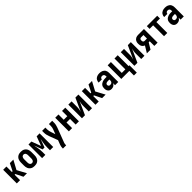

<svg xmlns="http://www.w3.org/2000/svg" viewBox="661 -2746 5178 5178"><g transform="rotate(-45 3250.0 -156.5)"><path d="M73 0V-520H197V-312H224L310 -485L327 -520H461L321 -260L461 0H327L224 -208H197V0Z M750 8Q723 8 695.5 3Q668 -2 644 -15Q620 -28 601 -48.5Q582 -69 570.5 -93.5Q559 -118 554.5 -145.5Q550 -173 550 -200V-320Q550 -347 554.5 -374.5Q559 -402 570.5 -426.5Q582 -451 601 -471.5Q620 -492 644 -505Q668 -518 695.5 -523Q723 -528 750 -528Q777 -528 804.5 -523Q832 -518 856 -505Q880 -492 899 -471.5Q918 -451 929.5 -426.5Q941 -402 945.5 -374.5Q950 -347 950 -320V-200Q950 -173 945.5 -145.5Q941 -118 929.5 -93.5Q918 -69 899 -48.5Q880 -28 856 -15Q832 -2 804.5 3Q777 8 750 8ZM750 -97Q768 -97 784.5 -106Q801 -115 810.5 -130.5Q820 -146 823 -164Q826 -182 826 -200V-320Q826 -338 823 -356Q820 -374 810.5 -389.5Q801 -405 784.5 -414Q768 -423 750 -423Q732 -423 715.5 -414Q699 -405 689.5 -389.5Q680 -374 677 -356Q674 -338 674 -320V-200Q674 -182 677 -164Q680 -146 689.5 -130.5Q699 -115 715.5 -106Q732 -97 750 -97Z M1038 0V-520H1150L1250 -252L1350 -520H1462V0H1338V-104Q1338 -152 1342.5 -200Q1347 -248 1356 -295L1363 -329Q1366 -345 1369 -360.5Q1372 -376 1374 -392L1286 -156H1214L1126 -392Q1128 -376 1131 -360.5Q1134 -345 1137 -329L1144 -295Q1153 -248 1157.5 -200Q1162 -152 1162 -104V0Z M1617 215V208Q1617 178 1621 149Q1625 120 1635 92L1685 -39L1590 -290Q1576 -328 1567 -367Q1558 -406 1558 -447V-520H1682V-447Q1682 -415 1689.5 -385Q1697 -355 1706 -326L1747 -204L1794 -328Q1805 -356 1811.5 -386Q1818 -416 1818 -447V-520H1942V-447Q1942 -406 1933 -367Q1924 -328 1910 -290L1751 129Q1744 148 1742.5 168Q1741 188 1741 208V215Z M2058 0V-520H2182V-319H2318V-520H2442V0H2318V-214H2182V0Z M2558 0V-520H2682V-312Q2682 -291 2680.5 -269.5Q2679 -248 2675.5 -226.5Q2672 -205 2667 -184.5Q2662 -164 2656 -143L2827 -520H2942V0H2818V-208Q2818 -229 2819.5 -250.5Q2821 -272 2824.5 -293.5Q2828 -315 2833 -335.5Q2838 -356 2844 -377L2673 0Z M3073 0V-520H3197V-312H3224L3310 -485L3327 -520H3461L3321 -260L3461 0H3327L3224 -208H3197V0Z M3684 8Q3665 8 3645.5 4Q3626 0 3610 -10Q3594 -20 3582 -35.5Q3570 -51 3562.5 -68.5Q3555 -86 3552.5 -105.5Q3550 -125 3550 -144Q3550 -170 3556 -196.5Q3562 -223 3578 -244.5Q3594 -266 3616.5 -281Q3639 -296 3664 -305Q3689 -314 3716 -317Q3743 -320 3769 -320H3820V-349Q3820 -364 3816 -378.5Q3812 -393 3802 -403.5Q3792 -414 3777.5 -419Q3763 -424 3748 -424Q3735 -424 3722 -420.5Q3709 -417 3699 -408.5Q3689 -400 3683.5 -387.5Q3678 -375 3678 -362H3556Q3556 -386 3562.5 -409Q3569 -432 3582 -452.5Q3595 -473 3614 -488Q3633 -503 3655 -512Q3677 -521 3700.5 -524.5Q3724 -528 3748 -528Q3773 -528 3798 -524Q3823 -520 3846 -510Q3869 -500 3888.5 -483.5Q3908 -467 3920 -445Q3932 -423 3937 -398.5Q3942 -374 3942 -349V0H3820V-75Q3811 -56 3797 -39.5Q3783 -23 3765 -12.5Q3747 -2 3726 3Q3705 8 3684 8ZM3734 -96Q3751 -96 3768 -101Q3785 -106 3797 -118Q3809 -130 3814.5 -146.5Q3820 -163 3820 -180V-216H3769Q3758 -216 3747.5 -215Q3737 -214 3726.5 -212Q3716 -210 3706 -205.5Q3696 -201 3688 -194Q3680 -187 3676 -176.5Q3672 -166 3672 -155Q3672 -143 3676 -131Q3680 -119 3689 -110.5Q3698 -102 3710 -99Q3722 -96 3734 -96Z M4365 175V0H4058V-520H4182V-105H4318V-520H4442V-105H4474V175Z M4558 0V-520H4682V-312Q4682 -291 4680.5 -269.5Q4679 -248 4675.5 -226.5Q4672 -205 4667 -184.5Q4662 -164 4656 -143L4827 -520H4942V0H4818V-208Q4818 -229 4819.5 -250.5Q4821 -272 4824.5 -293.5Q4828 -315 4833 -335.5Q4838 -356 4844 -377L4673 0Z M5034 0 5148 -188Q5124 -197 5104 -213Q5084 -229 5071.5 -251Q5059 -273 5054.5 -298Q5050 -323 5050 -348Q5050 -371 5053.5 -394Q5057 -417 5067.5 -437.5Q5078 -458 5094.5 -474.5Q5111 -491 5131.5 -501.5Q5152 -512 5175 -516Q5198 -520 5221 -520H5442V0H5318V-176H5280L5173 0ZM5221 -281H5318V-415H5221Q5210 -415 5199.5 -409Q5189 -403 5183 -393Q5177 -383 5175.5 -371.5Q5174 -360 5174 -348Q5174 -337 5175.5 -325Q5177 -313 5183 -303Q5189 -293 5199.5 -287Q5210 -281 5221 -281Z M5688 0V-415H5552V-520H5948V-415H5812V0Z M6184 8Q6165 8 6145.5 4Q6126 0 6110 -10Q6094 -20 6082 -35.5Q6070 -51 6062.5 -68.5Q6055 -86 6052.5 -105.5Q6050 -125 6050 -144Q6050 -170 6056 -196.5Q6062 -223 6078 -244.5Q6094 -266 6116.5 -281Q6139 -296 6164 -305Q6189 -314 6216 -317Q6243 -320 6269 -320H6320V-349Q6320 -364 6316 -378.5Q6312 -393 6302 -403.5Q6292 -414 6277.5 -419Q6263 -424 6248 -424Q6235 -424 6222 -420.5Q6209 -417 6199 -408.5Q6189 -400 6183.5 -387.5Q6178 -375 6178 -362H6056Q6056 -386 6062.5 -409Q6069 -432 6082 -452.5Q6095 -473 6114 -488Q6133 -503 6155 -512Q6177 -521 6200.5 -524.5Q6224 -528 6248 -528Q6273 -528 6298 -524Q6323 -520 6346 -510Q6369 -500 6388.5 -483.5Q6408 -467 6420 -445Q6432 -423 6437 -398.5Q6442 -374 6442 -349V0H6320V-75Q6311 -56 6297 -39.5Q6283 -23 6265 -12.5Q6247 -2 6226 3Q6205 8 6184 8ZM6234 -96Q6251 -96 6268 -101Q6285 -106 6297 -118Q6309 -130 6314.5 -146.5Q6320 -163 6320 -180V-216H6269Q6258 -216 6247.5 -215Q6237 -214 6226.5 -212Q6216 -210 6206 -205.5Q6196 -201 6188 -194Q6180 -187 6176 -176.5Q6172 -166 6172 -155Q6172 -143 6176 -131Q6180 -119 6189 -110.5Q6198 -102 6210 -99Q6222 -96 6234 -96Z"/></g></svg>

Font: Iosevka Curly Extrabold
Style: Regular
Weight: 800
Monospace: yes
Designer: Belleve Invis
Foundry: Belleve Invis
Version: Version 22.1.2; ttfautohint (v1.8.4)